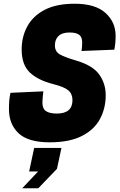

<svg xmlns="http://www.w3.org/2000/svg" viewBox="-20 -746 640 1028"><path d="M246 16Q131 16 79.5 -32.5Q28 -81 28 -161Q28 -192 30 -211.5Q32 -231 36 -249L212 -257Q211 -247 209 -228.5Q207 -210 207 -198Q207 -163 227 -150.5Q247 -138 284 -138Q368 -138 368 -210Q368 -243 346 -262Q324 -281 264 -296Q182 -317 139 -358.5Q96 -400 96 -481Q96 -549 126 -604.5Q156 -660 218.5 -693Q281 -726 380 -726Q490 -726 544.5 -677Q599 -628 599 -554Q599 -532 597 -513Q595 -494 592 -480L416 -473Q418 -481 419 -494Q420 -507 420 -519Q420 -548 403.5 -560Q387 -572 352 -572Q313 -572 293.5 -553.5Q274 -535 274 -503Q274 -470 300 -455Q326 -440 387 -422Q476 -396 511 -347.5Q546 -299 546 -236Q546 -166 515 -108.5Q484 -51 417.5 -17.5Q351 16 246 16ZM99 262 184 172H136L163 46H309L285 158L185 262Z"/></svg>

Font: Geist Mono Black
Style: Italic
Weight: 900
Italic angle: -12°
Monospace: yes
Designer: Basement.studio, Andrés Briganti, Mateo Zaragoza
Foundry: Basement.studio, Vercel, Andrés Briganti, Guido Ferreyra, Mateo Zaragoza
Version: Version 1.500; ttfautohint (v1.8.4.7-5d5b)